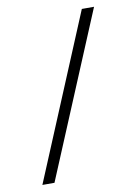

<svg xmlns="http://www.w3.org/2000/svg" viewBox="-81 -751 570 805"><g transform="rotate(-10 204.5 -349.0)"><path d="M33.5 0 324.5 -698H376.5L85 0Z"/></g></svg>

Font: Newsreader 9pt Light
Style: Regular
Weight: 300
Designer: Hugues Gentile
Foundry: Production Type
Version: Version 1.003